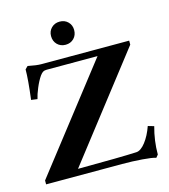

<svg xmlns="http://www.w3.org/2000/svg" viewBox="-127 -969 953 1085"><g transform="rotate(-15 349.5 -426.5)"><path d="M323.2 -733.4Q293.5 -733.4 274.4 -752.7Q255.4 -772 255.4 -801.8Q255.4 -830.6 274.7 -849.6Q293.9 -868.7 323.2 -868.7Q352.5 -868.7 371.6 -849.6Q390.6 -830.6 390.6 -801.8Q390.6 -772 371.6 -752.7Q352.5 -733.4 323.2 -733.4ZM652.3 16.1Q630.4 8.8 573.5 4.4Q516.6 0 457 0H11.7V-22.9L480 -625H182.1Q168.9 -625 160.6 -619.9Q152.3 -614.7 143.1 -602.1Q125 -575.7 109.9 -539.3Q94.7 -502.9 89.4 -478L53.2 -482.9Q67.9 -599.1 67.9 -657.7L83.5 -673.3Q133.8 -663.1 160.2 -663.1H675.3V-639.6L208.5 -38.1Q459.5 -39.1 551.3 -43.5Q577.6 -44.9 605.5 -80.8Q633.3 -116.7 651.9 -169.9L687 -159.7Q665 -80.6 665 0.5Z"/></g></svg>

Font: Elstob 10pt
Style: Bold
Weight: 700
Designer: Peter S. Baker
Version: Version 1.015